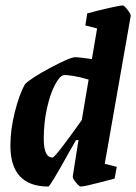

<svg xmlns="http://www.w3.org/2000/svg" viewBox="-20 -673 498 702"><path d="M458 -615 363 -74 407 -63 399 -20Q395 -19 341.5 -5Q288 9 275 9Q270 9 257.5 -6Q245 -21 246 -28L267 -161H258L234 -119Q163 9 157 9Q18 9 18 -141Q18 -199 34.5 -264.5Q51 -330 72 -366Q96 -389 166.5 -426.5Q237 -464 256 -464Q267 -464 316 -457L335 -569L292 -580L299 -624Q331 -633 375 -643Q419 -653 429 -653Q434 -653 446.5 -637Q459 -621 458 -615ZM279 -234 304 -382Q275 -391 247.5 -395.5Q220 -400 212 -398Q197 -394 180 -361Q163 -328 151.5 -276Q140 -224 140 -165Q140 -97 172 -97Q182 -97 279 -234Z"/></svg>

Font: Grenze SemiBold
Style: Italic
Weight: 600
Italic angle: -10°
Designer: Renata Polastri
Foundry: Omnibus-Type
Version: Version 1.002; ttfautohint (v1.8)